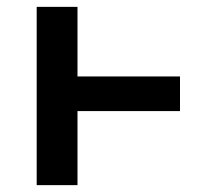

<svg xmlns="http://www.w3.org/2000/svg" viewBox="-20 -540 640 560"><path d="M87 0V-520H206V-317H505V-216H206V0Z"/></svg>

Font: Iosevka Plex Etoile
Style: Bold
Weight: 700
Designer: Belleve Invis
Foundry: Belleve Invis
Version: Version 25.1.1; ttfautohint (v1.8.4)